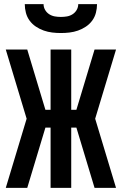

<svg xmlns="http://www.w3.org/2000/svg" viewBox="-20 -910 590 930"><path d="M542 0H438L350 -292H325V0H225V-292H200L112 0H8L109 -335L8 -670H112L200 -378H225V-670H325V-378H350L438 -670H542L441 -335ZM275 -750Q254 -750 233 -752.5Q212 -755 192 -762Q172 -769 154 -781Q136 -793 123.5 -810Q111 -827 105.5 -848Q100 -869 100 -890H191Q191 -875 198.5 -862Q206 -849 218.5 -841Q231 -833 245.5 -830.5Q260 -828 275 -828Q290 -828 304.5 -830.5Q319 -833 331.5 -841Q344 -849 351.5 -862Q359 -875 359 -890H450Q450 -869 444.5 -848Q439 -827 426.5 -810Q414 -793 396 -781Q378 -769 358 -762Q338 -755 317 -752.5Q296 -750 275 -750Z"/></svg>

Font: Lode Term
Style: Bold
Weight: 700
Monospace: yes
Designer: Belleve Invis
Foundry: Belleve Invis
Version: Version 29.2.0